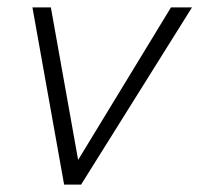

<svg xmlns="http://www.w3.org/2000/svg" viewBox="-20 -501 541 521"><path d="M154 0 68 -481H118L192 -67L444 -481H501L200 0Z"/></svg>

Font: Red Hat Text
Style: Italic
Weight: 300
Italic angle: -12°
Designer: Pentagram, MCKL
Foundry: Pentagram, MCKL
Version: Version 1.023